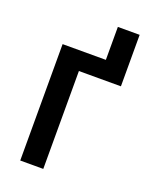

<svg xmlns="http://www.w3.org/2000/svg" viewBox="-132 -765 658 837"><g transform="rotate(20 196.5 -346.5)"><path d="M66.9 0V-540H267.6V-692.9H368.7V-454.1H173.8V0Z"/></g></svg>

Font: Open Sans
Style: Regular
Weight: 600
Width: 3
Foundry: Ascender Corporation
Version: Version 1.000